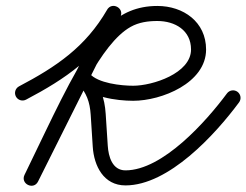

<svg xmlns="http://www.w3.org/2000/svg" viewBox="-20 -592 819 638"><path d="M32.8 -271.4C39.2 -259.1 54.3 -254.5 66.6 -260.9C198.6 -330.3 302.7 -402.2 379.2 -534.7C387.3 -548.7 379.9 -561.8 368.7 -567.9C357.5 -573.9 342.5 -572.8 335.2 -558.4C244 -376 152.8 -193.6 61.6 -11.2C54.2 3.6 61.9 16.6 73.1 22.1C84.4 27.7 99.3 25.8 106.5 10.9C129.9 -37.6 153.3 -86 176.7 -134.5C224.8 -234.1 312.2 -445.6 414.3 -502.8C441.6 -518.1 472.1 -522.2 502.9 -522.2C561.5 -522.2 614.8 -491.4 614.8 -427.5C614.8 -348.2 486.7 -307.1 422.6 -307.1C383.5 -307.1 305 -315.1 277.6 -347.8C266.9 -360.5 252 -358.8 242.4 -350.8C232.8 -342.7 228.6 -328.3 239.3 -315.6C267.5 -282.3 278.5 -254.3 281.4 -210.4C283.6 -175.1 285.9 -139.8 288.2 -104.4C292.3 -40.6 324.3 24.1 396.9 24.1C540.4 24.1 694.9 -144.5 774.4 -251.9C782.6 -263 780.3 -278.6 769.2 -286.9C758.1 -295.1 742.4 -292.7 734.2 -281.6C665.8 -189.3 520.7 -25.9 396.9 -25.9C353.2 -25.9 340.4 -71.7 338.1 -107.6C335.8 -143 333.5 -178.3 331.2 -213.6C327.7 -268 312.5 -306.6 277.5 -347.9C266.8 -360.6 251.9 -358.9 242.3 -350.9C232.8 -342.8 228.6 -328.4 239.3 -315.7C277.9 -269.6 366.5 -257.1 422.6 -257.1C516.9 -257.1 664.8 -316.2 664.8 -427.5C664.8 -519.2 589.4 -572.2 502.9 -572.2C365 -572.2 300.3 -473.7 238.1 -363.8C199.7 -296.2 165.4 -226.2 131.6 -156.2C108.3 -107.8 84.9 -59.3 61.5 -10.9C54.3 4 61.8 17 73 22.4C84.1 27.9 99 26 106.4 11.2C197.6 -171.2 288.8 -353.6 380 -536C387.2 -550.5 380.2 -563.4 369.4 -569.2C358.7 -575 344 -573.7 336 -559.7C264.2 -435.6 166.8 -370.1 43.3 -305.1C31.1 -298.7 26.4 -283.6 32.8 -271.4Z"/></svg>

Font: FRB American Cursive Guidelines Semibold
Style: Italic
Weight: 600
Italic angle: -25°
Version: Version 2.0;Modular Font Editor K font №1